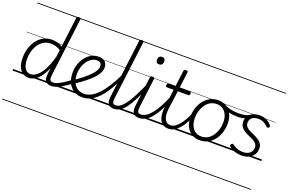

<svg xmlns="http://www.w3.org/2000/svg" viewBox="-144 -1431 3526 2347"><g transform="rotate(20 1618.5 -257.5)"><path d="M210 17Q165 17 131.5 -7.5Q98 -32 80 -79Q62 -126 62 -191Q62 -240 73 -288Q84 -336 106 -377.5Q128 -419 160.5 -451Q193 -483 235.5 -501Q278 -519 331 -519Q364 -519 397.5 -509.5Q431 -500 463 -481L512 -871Q514 -881 520.5 -885.5Q527 -890 540 -890Q556 -890 561.5 -884.5Q567 -879 565 -868L471 -115Q465 -72 473.5 -51.5Q482 -31 517 -31Q525 -31 528.5 -23.5Q532 -16 531.5 -7Q531 2 525 9.5Q519 17 508 17Q482 17 464 10Q446 3 434.5 -11.5Q423 -26 418.5 -47.5Q414 -69 417 -99L426 -185Q395 -112 360 -67.5Q325 -23 287 -3Q249 17 210 17ZM221 -33Q260 -33 300.5 -65Q341 -97 378.5 -165.5Q416 -234 445 -342L457 -432Q420 -455 388.5 -462.5Q357 -470 329 -470Q289 -470 256 -455.5Q223 -441 197.5 -415Q172 -389 154 -354Q136 -319 127 -278.5Q118 -238 118 -194Q118 -149 128.5 -112.5Q139 -76 162 -54.5Q185 -33 221 -33ZM0 365H632V375H0ZM0 -20H632V0H0ZM0 -505H632V-500H0ZM0 -885H632V-875H0Z M508 17Q498 17 492.5 9.5Q487 2 488 -7Q489 -16 496.5 -23.5Q504 -31 518 -31Q536 -31 562.5 -41Q589 -51 629 -75.5Q669 -100 727 -142Q735 -147 742.5 -144.5Q750 -142 754 -134.5Q758 -127 757 -118Q756 -109 748 -102Q686 -56 641 -30Q596 -4 564.5 6.5Q533 17 508 17ZM632 365V375ZM632 -20V0ZM632 -505V-500ZM632 -885V-875Z M742 -147Q804 -190 850.5 -227.5Q897 -265 928 -297.5Q959 -330 974.5 -359Q990 -388 990 -413Q990 -442 973.5 -456Q957 -470 927 -470Q891 -470 859 -450Q827 -430 803.5 -396Q780 -362 766.5 -320Q753 -278 753 -234Q753 -181 766 -143Q779 -105 801.5 -80Q824 -55 852.5 -43Q881 -31 913 -31Q923 -31 927.5 -23.5Q932 -16 931.5 -7Q931 2 925.5 9.5Q920 17 910 17Q842 17 795 -14.5Q748 -46 723 -101.5Q698 -157 698 -230Q698 -280 714 -331.5Q730 -383 761 -425.5Q792 -468 836 -493.5Q880 -519 935 -519Q974 -519 998.5 -505Q1023 -491 1034.5 -468.5Q1046 -446 1046 -419Q1046 -385 1029 -350Q1012 -315 978 -278Q944 -241 892 -200Q840 -159 769 -111ZM632 365H1120V375H632ZM632 -20H1120V0H632ZM632 -505H1120V-500H632ZM632 -885H1120V-875H632Z M909 17Q900 17 895.5 9.5Q891 2 891.5 -7Q892 -16 897.5 -23.5Q903 -31 913 -31Q960 -31 1005 -53.5Q1050 -76 1095 -122.5Q1140 -169 1186 -241Q1232 -313 1280 -412Q1284 -421 1292.5 -420Q1301 -419 1307.5 -413Q1314 -407 1310 -397Q1265 -296 1218.5 -218.5Q1172 -141 1123 -88.5Q1074 -36 1021 -9.5Q968 17 909 17ZM1120 365V375ZM1120 -20V0ZM1120 -505V-500ZM1120 -885V-875Z M1321 17Q1295 17 1276.5 9Q1258 1 1247.5 -15Q1237 -31 1234 -55.5Q1231 -80 1235 -112L1330 -871Q1332 -881 1338 -885.5Q1344 -890 1358 -890Q1373 -890 1379.5 -885Q1386 -880 1384 -869L1289 -114Q1282 -71 1290.5 -51Q1299 -31 1330 -31Q1340 -31 1344.5 -23.5Q1349 -16 1348 -7Q1347 2 1340.5 9.5Q1334 17 1321 17ZM1120 365H1444V375H1120ZM1120 -20H1444V0H1120ZM1120 -505H1444V-500H1120ZM1120 -885H1444V-875H1120Z M1320 17Q1310 17 1304.5 9.5Q1299 2 1300 -7Q1301 -16 1308.5 -23.5Q1316 -31 1330 -31Q1359 -31 1389 -52.5Q1419 -74 1451.5 -118.5Q1484 -163 1521 -233.5Q1558 -304 1601 -402Q1606 -412 1614.5 -412Q1623 -412 1629.5 -405.5Q1636 -399 1632 -389Q1589 -284 1551 -207.5Q1513 -131 1477 -81.5Q1441 -32 1402.5 -7.5Q1364 17 1320 17ZM1444 365V375ZM1444 -20V0ZM1444 -505V-500ZM1444 -885V-875Z M1646 17Q1620 17 1601.5 9Q1583 1 1572.5 -15Q1562 -31 1558.5 -55.5Q1555 -80 1559 -112L1606 -496Q1608 -506 1614.5 -510.5Q1621 -515 1634 -515Q1649 -515 1655.5 -509.5Q1662 -504 1660 -494L1613 -114Q1607 -71 1615.5 -51Q1624 -31 1655 -31Q1665 -31 1669.5 -23.5Q1674 -16 1673 -7Q1672 2 1665 9.5Q1658 17 1646 17ZM1656 -683Q1636 -683 1625 -694Q1614 -705 1614 -727Q1614 -752 1626 -767Q1638 -782 1663 -782Q1683 -782 1694 -771Q1705 -760 1705 -737Q1705 -713 1692.5 -698Q1680 -683 1656 -683ZM1444 365H1769V375H1444ZM1444 -20H1769V0H1444ZM1444 -505H1769V-500H1444ZM1444 -885H1769V-875H1444Z M1645 17Q1635 17 1629.5 9.5Q1624 2 1625 -7Q1626 -16 1633.5 -23.5Q1641 -31 1655 -31Q1686 -31 1718.5 -50Q1751 -69 1785 -108.5Q1819 -148 1854.5 -212Q1890 -276 1927 -366Q1932 -376 1941 -376Q1950 -376 1956 -369.5Q1962 -363 1958 -352Q1921 -256 1884 -186.5Q1847 -117 1809.5 -71.5Q1772 -26 1731 -4.5Q1690 17 1645 17ZM1769 365V375ZM1769 -20V0ZM1769 -505V-500ZM1769 -885V-875Z M2033 17Q1992 17 1964 0.5Q1936 -16 1920 -46.5Q1904 -77 1899 -120Q1894 -163 1901 -217L1931 -452H1844Q1833 -452 1829.5 -458Q1826 -464 1827 -476Q1829 -489 1834 -494.5Q1839 -500 1849 -500H1937L1964 -711Q1965 -721 1971.5 -725.5Q1978 -730 1992 -730Q2006 -730 2012.5 -725Q2019 -720 2017 -709L1991 -500H2125Q2135 -500 2139 -494Q2143 -488 2141 -476Q2140 -463 2135 -457.5Q2130 -452 2119 -452H1985L1954 -223Q1948 -177 1950.5 -141.5Q1953 -106 1964 -81.5Q1975 -57 1994.5 -44Q2014 -31 2041 -31Q2052 -31 2056.5 -23.5Q2061 -16 2060.5 -7Q2060 2 2053 9.5Q2046 17 2033 17ZM1769 365H2157V375H1769ZM1769 -20H2157V0H1769ZM1769 -505H2157V-500H1769ZM1769 -885H2157V-875H1769Z M2033 17Q2023 17 2017.5 9.5Q2012 2 2013 -7Q2014 -16 2021.5 -23.5Q2029 -31 2043 -31Q2070 -31 2098 -49.5Q2126 -68 2153.5 -101Q2181 -134 2205 -178Q2229 -222 2249 -274Q2253 -284 2261 -285Q2269 -286 2276 -280.5Q2283 -275 2280 -265Q2262 -208 2236.5 -157Q2211 -106 2179 -67Q2147 -28 2110.5 -5.5Q2074 17 2033 17ZM2157 365V375ZM2157 -20V0ZM2157 -505V-500ZM2157 -885V-875Z M2440 19Q2377 19 2331 -10.5Q2285 -40 2260.5 -93.5Q2236 -147 2236 -218Q2236 -276 2253.5 -329.5Q2271 -383 2304.5 -426Q2338 -469 2384.5 -494Q2431 -519 2491 -519Q2552 -519 2598 -489.5Q2644 -460 2669 -407.5Q2694 -355 2694 -286Q2694 -240 2683 -196Q2672 -152 2651.5 -113Q2631 -74 2600 -44.5Q2569 -15 2529 2Q2489 19 2440 19ZM2442 -31Q2489 -31 2525 -52.5Q2561 -74 2586 -110Q2611 -146 2624.5 -191Q2638 -236 2638 -283Q2638 -339 2620 -380.5Q2602 -422 2568.5 -445.5Q2535 -469 2488 -469Q2442 -469 2405.5 -448Q2369 -427 2344 -391Q2319 -355 2305.5 -310.5Q2292 -266 2292 -219Q2292 -164 2310 -121Q2328 -78 2362 -54.5Q2396 -31 2442 -31ZM2157 365H2758V375H2157ZM2157 -20H2758V0H2157ZM2157 -505H2758V-500H2157ZM2157 -885H2758V-875H2157Z M2772 -409Q2729 -409 2678.5 -418.5Q2628 -428 2579 -456Q2566 -464 2566.5 -474.5Q2567 -485 2574.5 -492Q2582 -499 2591 -494Q2618 -478 2652 -468.5Q2686 -459 2720 -456Q2754 -453 2780 -453Q2820 -453 2855.5 -460.5Q2891 -468 2922 -488Q2931 -493 2938.5 -487Q2946 -481 2946.5 -471.5Q2947 -462 2935 -455Q2905 -438 2879.5 -427.5Q2854 -417 2829 -413Q2804 -409 2772 -409ZM2759 365V375ZM2759 -20V0ZM2759 -505V-500ZM2759 -885V-875Z M2985 19Q2943 19 2911 10.5Q2879 2 2856.5 -11Q2834 -24 2819 -36Q2811 -43 2811 -51Q2811 -59 2819 -68Q2827 -77 2834 -78Q2841 -79 2851 -72Q2877 -51 2911 -38.5Q2945 -26 2986 -26Q3022 -26 3049 -38.5Q3076 -51 3091 -73.5Q3106 -96 3106 -127Q3106 -158 3088.5 -178Q3071 -198 3043.5 -212Q3016 -226 2985 -239.5Q2954 -253 2926 -270Q2898 -287 2880.5 -313.5Q2863 -340 2863 -380Q2863 -421 2884 -452Q2905 -483 2942.5 -501Q2980 -519 3030 -519Q3069 -519 3099.5 -507.5Q3130 -496 3152 -478.5Q3174 -461 3186 -444Q3193 -436 3191.5 -429.5Q3190 -423 3181 -415Q3173 -409 3165.5 -409.5Q3158 -410 3151 -417Q3124 -444 3095.5 -458.5Q3067 -473 3027 -473Q2977 -473 2947 -449.5Q2917 -426 2917 -383Q2917 -353 2934.5 -333Q2952 -313 2980 -298.5Q3008 -284 3039.5 -270.5Q3071 -257 3098.5 -240Q3126 -223 3143.5 -197.5Q3161 -172 3161 -133Q3161 -90 3140 -55.5Q3119 -21 3079.5 -1Q3040 19 2985 19ZM2758 365H3237V375H2758ZM2758 -20H3237V0H2758ZM2758 -505H3237V-500H2758ZM2758 -885H3237V-875H2758Z"/></g></svg>

Font: Playwrite GB S Guides
Style: Italic
Weight: 400
Italic angle: -7.01216°
Designer: Veronika Burian, José Scaglione
Foundry: TypeTogether
Version: Version 1.002